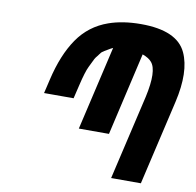

<svg xmlns="http://www.w3.org/2000/svg" viewBox="-83 -839 940 922"><g transform="rotate(10 387.5 -377.5)"><path d="M759 -415 663 -1H518L614 -414Q643 -545 609 -584Q595 -601 564 -612L471 -208H324L419 -618L407 -612Q406 -612 380 -596Q373 -592 369 -588.5Q365 -585 360 -578Q355 -571 351 -566Q344 -558 339.5 -550Q335 -542 328.5 -527.5Q322 -513 319 -508Q306 -482 290 -414L274 -347H130L146 -415Q175 -540 229.5 -619Q284 -698 375 -730Q443 -754 532 -754Q708 -754 753 -656Q794 -567 759 -415Z"/></g></svg>

Font: Miedinger
Style: Bold-Italic
Weight: 700
Italic angle: -13°
Version: Version 001.000